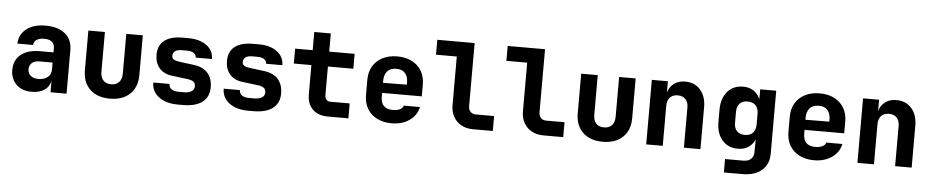

<svg xmlns="http://www.w3.org/2000/svg" viewBox="-46 -1090 7893 1630"><g transform="rotate(5 3900.0 -275.0)"><path d="M232.5 10Q150 10 101.7 -37.5Q53.4 -85 53.4 -162Q53.4 -217.2 79.4 -256.9Q105.4 -296.6 154.4 -318.1Q203.5 -339.6 271.8 -339.6H389.1V-375.8Q389.1 -410.3 366.5 -429.2Q343.9 -448 301 -448Q260.9 -448 237 -432.4Q213 -416.8 211 -387.1H76.9Q80.2 -465.7 140.3 -512.8Q200.5 -560 302.7 -560Q410.3 -560 470.2 -510.3Q530.1 -460.6 530.1 -371.2V0H393.5V-107.6H370.9L395.9 -124.2Q395.9 -83.4 375.9 -53.1Q355.9 -22.8 319.3 -6.4Q282.8 10 232.5 10ZM280.8 -103.4Q330.7 -103.4 359.9 -128.2Q389.1 -152.9 389.1 -193.5V-252.7H275.8Q235.2 -252.7 212.8 -232.1Q190.4 -211.5 190.4 -178.6Q190.4 -145.3 214.1 -124.4Q237.8 -103.4 280.8 -103.4Z M899.8 10Q791.3 10 729.6 -49.5Q667.9 -108.9 667.9 -211.9V-550H808.9V-212.7Q808.9 -164.6 832.4 -138.5Q855.9 -112.3 899.8 -112.3Q943.1 -112.3 967.1 -138.5Q991.1 -164.6 991.1 -212.7V-550H1132.1V-211.9Q1132.1 -108.1 1069.8 -49Q1007.6 10 899.8 10Z M1477.2 9.7Q1410.2 9.7 1360.3 -11.3Q1310.5 -32.4 1282.9 -70Q1255.3 -107.6 1255.3 -158.6H1393.7Q1393.7 -129.1 1415.6 -114Q1437.5 -98.9 1477.2 -98.9H1521.2Q1563.5 -98.9 1586.8 -114.1Q1610 -129.3 1610 -157.4Q1610 -184.1 1592.3 -196.8Q1574.6 -209.6 1538.2 -213.6L1408.3 -229.7Q1337.9 -238.5 1300.1 -283Q1262.3 -327.4 1262.3 -394.7Q1262.3 -476 1315.6 -517.8Q1368.9 -559.7 1472.1 -559.7H1518.6Q1616.4 -559.7 1675 -516.4Q1733.6 -473.1 1734.2 -400.6H1595.6Q1595.3 -425.3 1574.9 -439.2Q1554.5 -453.1 1518.6 -453.1H1472.1Q1435.4 -453.1 1416.2 -438.9Q1397 -424.7 1397 -399.8Q1397 -376 1413.9 -366.6Q1430.8 -357.3 1461.9 -353.3L1585.2 -337.5Q1664.5 -327.5 1704.6 -281.4Q1744.7 -235.3 1744.7 -159.1Q1744.7 -78.7 1687.9 -34.5Q1631 9.7 1521.2 9.7Z M2077.2 9.7Q2010.2 9.7 1960.3 -11.3Q1910.5 -32.4 1882.9 -70Q1855.3 -107.6 1855.3 -158.6H1993.7Q1993.7 -129.1 2015.6 -114Q2037.5 -98.9 2077.2 -98.9H2121.2Q2163.5 -98.9 2186.8 -114.1Q2210 -129.3 2210 -157.4Q2210 -184.1 2192.3 -196.8Q2174.6 -209.6 2138.2 -213.6L2008.3 -229.7Q1937.9 -238.5 1900.1 -283Q1862.3 -327.4 1862.3 -394.7Q1862.3 -476 1915.6 -517.8Q1968.9 -559.7 2072.1 -559.7H2118.6Q2216.4 -559.7 2275 -516.4Q2333.6 -473.1 2334.2 -400.6H2195.6Q2195.3 -425.3 2174.9 -439.2Q2154.5 -453.1 2118.6 -453.1H2072.1Q2035.4 -453.1 2016.2 -438.9Q1997 -424.7 1997 -399.8Q1997 -376 2013.9 -366.6Q2030.8 -357.3 2061.9 -353.3L2185.2 -337.5Q2264.5 -327.5 2304.6 -281.4Q2344.7 -235.3 2344.7 -159.1Q2344.7 -78.7 2287.9 -34.5Q2231 9.7 2121.2 9.7Z M2755 0Q2673.4 0 2626.5 -46.7Q2579.5 -93.4 2579.5 -174.7V-423H2430V-550H2579.5V-705H2720.5V-550H2937V-423H2720.5V-179Q2720.5 -156.1 2732.7 -141.5Q2745 -127 2767.7 -127H2932V0Z M3300.8 10Q3229.1 10 3175.5 -17.3Q3121.9 -44.7 3092.7 -94.2Q3063.6 -143.7 3063.6 -210V-340Q3063.6 -406.5 3092.7 -455.9Q3121.9 -505.3 3175.5 -532.7Q3229.1 -560 3300.8 -560Q3372.6 -560 3425.4 -532.7Q3478.1 -505.5 3507.3 -456.3Q3536.4 -407.2 3536.4 -341.5V-240.1H3198.3V-208.5Q3198.3 -155.1 3224.4 -129.4Q3250.5 -103.7 3300.8 -103.7Q3335.6 -103.7 3360.8 -115.1Q3386.1 -126.5 3390.6 -148.5H3529Q3514 -76.9 3451.8 -33.5Q3389.5 10 3300.8 10ZM3401.7 -316.4V-343.2Q3401.7 -396.3 3376.7 -425.4Q3351.7 -454.6 3300.8 -454.6Q3250 -454.6 3224.2 -424.6Q3198.3 -394.6 3198.3 -341.5V-326.2L3411.2 -327.9Z M3992.7 0Q3936.2 0 3893.5 -23.7Q3850.7 -47.3 3826.8 -90Q3803 -132.6 3803 -189V-603H3625.8V-730H3944V-193.2Q3944 -163.5 3960.9 -145.2Q3977.7 -127 4005.5 -127H4162.7V0Z M4592.7 0Q4536.2 0 4493.5 -23.7Q4450.7 -47.3 4426.8 -90Q4403 -132.6 4403 -189V-603H4225.8V-730H4544V-193.2Q4544 -163.5 4560.9 -145.2Q4577.7 -127 4605.5 -127H4762.7V0Z M5099.8 10Q4991.3 10 4929.6 -49.5Q4867.9 -108.9 4867.9 -211.9V-550H5008.9V-212.7Q5008.9 -164.6 5032.4 -138.5Q5055.9 -112.3 5099.8 -112.3Q5143.1 -112.3 5167.1 -138.5Q5191.1 -164.6 5191.1 -212.7V-550H5332.1V-211.9Q5332.1 -108.1 5269.8 -49Q5207.6 10 5099.8 10Z M5469.9 0V-550H5606.6V-445H5646.9L5602.4 -412.1Q5603.2 -478.8 5645.2 -519.4Q5687.2 -560 5754.5 -560Q5834.9 -560 5883.5 -504.8Q5932.1 -449.5 5932.1 -357.3V0H5791.1V-342.1Q5791.1 -388.1 5767.3 -413.1Q5743.4 -438.1 5701.3 -438.1Q5658.9 -438.1 5634.9 -412.9Q5610.9 -387.7 5610.9 -341.5V0Z M6147.4 180V65.7H6302.4Q6345.2 65.7 6368.3 43.9Q6391.5 22.1 6391.5 -16.1V-41.5L6393.5 -161.2H6361.1L6410.4 -220.2Q6410.4 -132.2 6366.5 -81.7Q6322.7 -31.2 6247.2 -31.2Q6163.9 -31.2 6114.1 -88.6Q6064.2 -146 6064.2 -244.2V-346.7Q6064.2 -444.1 6114.1 -502Q6163.9 -560 6247.2 -560Q6322.7 -560 6366.5 -509.3Q6410.4 -458.6 6410.4 -370.5L6361.1 -455H6393.4V-550H6529.9V-11.9Q6529.9 77.1 6469.9 128.5Q6409.9 180 6306.5 180ZM6297.2 -152.9Q6340.4 -152.9 6364.8 -178.2Q6389.1 -203.4 6389.1 -249.2V-341.5Q6389.1 -387.4 6364.8 -412.6Q6340.4 -437.8 6297.2 -437.8Q6252.9 -437.8 6229 -412.9Q6205.2 -388 6205.2 -343V-247.7Q6205.2 -202.8 6229 -177.9Q6252.9 -152.9 6297.2 -152.9Z M6900.8 10Q6829.1 10 6775.5 -17.3Q6721.9 -44.7 6692.7 -94.2Q6663.6 -143.7 6663.6 -210V-340Q6663.6 -406.5 6692.7 -455.9Q6721.9 -505.3 6775.5 -532.7Q6829.1 -560 6900.8 -560Q6972.6 -560 7025.4 -532.7Q7078.1 -505.5 7107.3 -456.3Q7136.4 -407.2 7136.4 -341.5V-240.1H6798.3V-208.5Q6798.3 -155.1 6824.4 -129.4Q6850.5 -103.7 6900.8 -103.7Q6935.6 -103.7 6960.8 -115.1Q6986.1 -126.5 6990.6 -148.5H7129Q7114 -76.9 7051.8 -33.5Q6989.5 10 6900.8 10ZM7001.7 -316.4V-343.2Q7001.7 -396.3 6976.7 -425.4Q6951.7 -454.6 6900.8 -454.6Q6850 -454.6 6824.2 -424.6Q6798.3 -394.6 6798.3 -341.5V-326.2L7011.2 -327.9Z M7269.9 0V-550H7406.6V-445H7446.9L7402.4 -412.1Q7403.2 -478.8 7445.2 -519.4Q7487.2 -560 7554.5 -560Q7634.9 -560 7683.5 -504.8Q7732.1 -449.5 7732.1 -357.3V0H7591.1V-342.1Q7591.1 -388.1 7567.3 -413.1Q7543.4 -438.1 7501.3 -438.1Q7458.9 -438.1 7434.9 -412.9Q7410.9 -387.7 7410.9 -341.5V0Z"/></g></svg>

Font: JetBrains Mono
Style: Regular
Weight: 400
Monospace: yes
Designer: Philipp Nurullin, Konstantin Bulenkov
Foundry: JetBrains
Version: Version 2.305